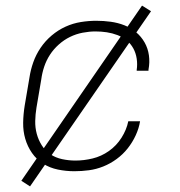

<svg xmlns="http://www.w3.org/2000/svg" viewBox="-20 -602 640 684"><path d="M245 8Q215 8 186 2Q157 -4 133.5 -19Q110 -34 94 -57Q78 -80 70 -107.5Q62 -135 62.5 -165Q63 -195 68 -226L85 -326Q89 -353 98.5 -380Q108 -407 124.5 -431.5Q141 -456 164 -475.5Q187 -495 213.5 -507Q240 -519 268 -523.5Q296 -528 323 -528Q349 -528 374.5 -524.5Q400 -521 423 -512Q446 -503 464.5 -487.5Q483 -472 495 -451Q507 -430 510.5 -405Q514 -380 509 -354V-350H467V-353Q470 -373 467 -393Q464 -413 455 -429.5Q446 -446 431.5 -458Q417 -470 398.5 -477Q380 -484 360.5 -487Q341 -490 320 -490Q298 -490 274.5 -485.5Q251 -481 229.5 -470.5Q208 -460 189.5 -443.5Q171 -427 158 -407Q145 -387 137.5 -364.5Q130 -342 127 -319L110 -219Q106 -195 105.5 -171Q105 -147 111 -125Q117 -103 129 -84Q141 -65 159.5 -52.5Q178 -40 201.5 -35Q225 -30 249 -30Q279 -30 310 -37.5Q341 -45 368 -64Q395 -83 413 -111.5Q431 -140 437 -170H479Q475 -145 463.5 -120Q452 -95 435 -73.5Q418 -52 395.5 -35.5Q373 -19 348 -9Q323 1 297 4.5Q271 8 245 8ZM87 62 56 42 486 -582 518 -562Z"/></svg>

Font: Iosevka XLt Ex Obl
Style: Regular
Weight: 200
Width: 7
Italic angle: -9°
Monospace: yes
Designer: Belleve Invis
Foundry: Belleve Invis
Version: Version 32.5.0; ttfautohint (v1.8.4)